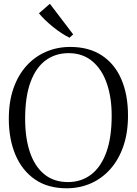

<svg xmlns="http://www.w3.org/2000/svg" viewBox="-20 -1004 738 1035"><path d="M341.5 11Q239.5 11.5 169.5 -36.2Q99.5 -84 63.5 -168.8Q27.5 -253.5 27.5 -363.5Q27.5 -456.5 52.8 -528.2Q78 -600 123.2 -649.8Q168.5 -699.5 228.8 -725.2Q289 -751 358.5 -751Q459.5 -751 529 -705.2Q598.5 -659.5 634.2 -576.5Q670 -493.5 670 -381Q670 -288.5 645 -216Q620 -143.5 575.2 -93Q530.5 -42.5 470.8 -16Q411 10.5 341.5 11ZM346.5 -22.5Q417.5 -22.5 470.5 -62.5Q523.5 -102.5 552.8 -182Q582 -261.5 582 -381Q582 -478.5 555.8 -554.5Q529.5 -630.5 477.5 -674Q425.5 -717.5 349.5 -717.5Q279 -717.5 226.2 -678.8Q173.5 -640 144.5 -561.5Q115.5 -483 115.5 -363.5Q115.5 -259.5 141.5 -183Q167.5 -106.5 219 -64.5Q270.5 -22.5 346.5 -22.5ZM354 -801Q335.5 -810 312 -825.2Q288.5 -840.5 265 -859.5Q241.5 -878.5 221.8 -897.8Q202 -917 190 -932.5L249 -983.5L374.5 -818.5L355 -801Z"/></svg>

Font: Merriweather 96pt Light
Style: Regular
Weight: 300
Version: Version 2.100